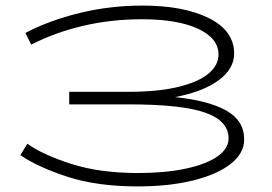

<svg xmlns="http://www.w3.org/2000/svg" viewBox="-20 -655 976 688"><path d="M855 -155Q855 -106 807 -68Q759 -30 672.5 -8.5Q586 13 474 13Q328 13 222 -21.5Q116 -56 53 -99L78 -140Q134 -100 236 -67.5Q338 -35 475 -35Q571 -35 644.5 -50.5Q718 -66 758.5 -94Q799 -122 799 -159Q799 -222 715 -251.5Q631 -281 440 -281H228V-326H440Q548 -326 620.5 -344Q693 -362 728 -392Q763 -422 763 -459Q763 -518 689.5 -552Q616 -586 489 -586Q377 -586 276 -562Q175 -538 92 -495L71 -537Q157 -582 265.5 -608.5Q374 -635 491 -635Q638 -635 728.5 -590Q819 -545 819 -463Q819 -408 763 -367Q707 -326 607 -307Q726 -295 790.5 -259Q855 -223 855 -155Z"/></svg>

Font: BioRhyme Expanded Light
Style: Regular
Weight: 300
Width: 7
Designer: Aoife Mooney
Foundry: Aoife Mooney Type
Version: Version 1.000